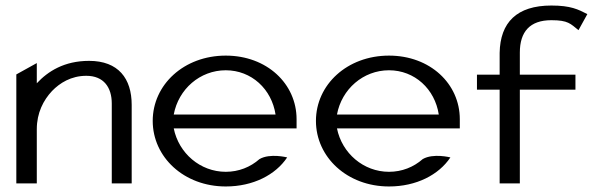

<svg xmlns="http://www.w3.org/2000/svg" viewBox="-20 -663 2170 694"><path d="M39 0H113V-196C113 -255 137 -301 168 -334C196 -363 237 -389 292 -389C355 -389 384 -347 384 -289V0H456V-284C456 -379 408 -443 302 -443C212 -443 153 -405 113 -362V-435L39 -394Z M532 -226C532 -95 645 11 796 11C895 11 976 -31 1018 -94C1018 -94 956 -110 918 -88C885 -59 843 -42 796 -42C704 -42 626 -109 608 -199H1052V-232C1052 -360 945 -462 796 -462C645 -462 532 -357 532 -226ZM608 -249C625 -341 703 -409 796 -409C889 -409 962 -341 976 -249Z M1122 -226C1122 -95 1235 11 1386 11C1485 11 1566 -31 1608 -94C1608 -94 1546 -110 1508 -88C1475 -59 1433 -42 1386 -42C1294 -42 1216 -109 1198 -199H1642V-232C1642 -360 1535 -462 1386 -462C1235 -462 1122 -357 1122 -226ZM1198 -249C1215 -341 1293 -409 1386 -409C1479 -409 1552 -341 1566 -249Z M1704 -339H1786V0H1859V-339H2060V-393H1859V-473C1859 -548 1895 -590 1973 -590C2034 -590 2042 -577 2071 -554L2103 -612C2070 -629 2043 -643 1973 -643C1848 -643 1788 -582 1786 -472V-393H1704Z"/></svg>

Font: Charger Sport
Style: DfExt
Weight: 400
Designer: Jasper
Foundry: Cannot Into Space Fonts
Version: Version 1.1